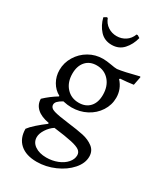

<svg xmlns="http://www.w3.org/2000/svg" viewBox="-225 -773 953 1107"><g transform="rotate(30 252.0 -220.0)"><path d="M171 -137Q148 -124 138.5 -113.5Q129 -103 129 -92Q129 -69 160 -60Q191 -51 257 -43Q322 -35 362 -26.5Q402 -18 431 4Q460 26 460 65Q460 109 424 150Q388 191 330 216.5Q272 242 211 242Q140 242 100.5 207Q61 172 61 109Q74 91 101.5 66.5Q129 42 160 19V13Q107 4 79 -21.5Q51 -47 51 -85Q89 -121 135 -149V-153Q101 -171 81 -206Q61 -241 61 -283Q61 -331 86.5 -373Q112 -415 154.5 -439.5Q197 -464 247 -464Q270 -464 304 -458Q329 -453 345 -453Q387 -458 483 -483L486 -479L475 -423Q435 -417 389 -414L385 -409Q425 -365 425 -307Q425 -259 398.5 -218Q372 -177 327 -153.5Q282 -130 228 -130Q203 -130 171 -137ZM350 -283Q350 -341 318 -377Q286 -413 235 -413Q189 -413 162.5 -383Q136 -353 136 -302Q136 -245 168 -209.5Q200 -174 251 -174Q297 -174 323.5 -203Q350 -232 350 -283ZM396 93Q396 73 380 61Q364 49 323.5 40Q283 31 203 21Q177 38 159 66Q141 94 141 118Q141 152 170.5 172.5Q200 193 247 193Q286 193 320.5 179.5Q355 166 375.5 142.5Q396 119 396 93ZM344 -682H352L368 -672Q356 -624 326 -591Q296 -558 248 -558Q200 -558 170 -591Q140 -624 128 -672L144 -682H152Q164 -650 190 -633Q216 -616 248 -616Q280 -616 306 -633Q332 -650 344 -682Z"/></g></svg>

Font: Sahitya
Style: Regular
Weight: 400
Designer: Juan Pablo del Peral
Foundry: Juan Pablo del Peral (http://www.huertatipografica.com)
Version: Version 1.001;PS 001.000;hotconv 1.0.70;makeotf.lib2.5.58329